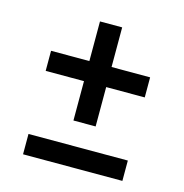

<svg xmlns="http://www.w3.org/2000/svg" viewBox="-86 -622 672 702"><g transform="rotate(15 250.0 -271.0)"><path d="M62 -77H438V0H62ZM292 -392H438V-316H292V-167H208V-316H63V-392H208V-542H292Z"/></g></svg>

Font: Fira Sans
Style: Regular
Weight: 400
Designer: bBox Type GmbH & Carrois Corporate GbR & Edenspiekermann AG
Foundry: bBox Type GmbH & Carrois Corporate GbR & Edenspiekermann AG
Version: Version 4.301